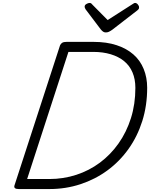

<svg xmlns="http://www.w3.org/2000/svg" viewBox="-20 -1282 1018 1302"><path d="M107 0Q71 0 78 -24L387 -974Q392 -986 402 -992Q412 -998 431 -998H614Q703 -998 771 -975.5Q839 -953 885 -912.5Q931 -872 954.5 -814Q978 -756 978 -687Q978 -566 945 -461.5Q912 -357 851.5 -272Q791 -187 708.5 -126.5Q626 -66 526 -33Q426 0 315 0ZM164 -68H315Q410 -68 497.5 -96.5Q585 -125 657.5 -179Q730 -233 784 -309.5Q838 -386 868 -481Q898 -576 898 -686Q898 -745 878.5 -791Q859 -837 821.5 -867.5Q784 -898 731 -914Q678 -930 613 -930H444ZM896 -1262Q906 -1262 914.5 -1252Q923 -1242 923 -1233Q923 -1225 920.5 -1221Q918 -1217 913 -1213L741 -1080Q728 -1071 718.5 -1066.5Q709 -1062 697 -1062Q687 -1062 679 -1067.5Q671 -1073 663 -1083L561 -1218Q557 -1224 555.5 -1228.5Q554 -1233 554 -1237Q554 -1248 566 -1255Q578 -1262 587 -1262Q595 -1262 599 -1258.5Q603 -1255 609 -1248L710 -1146L871 -1249Q879 -1253 884.5 -1257.5Q890 -1262 896 -1262Z"/></svg>

Font: Playwrite US Trad Light
Style: Regular
Weight: 300
Designer: Veronika Burian, José Scaglione
Foundry: TypeTogether
Version: Version 1.003